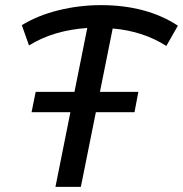

<svg xmlns="http://www.w3.org/2000/svg" viewBox="-20 -728 713 748"><path d="M628 -549Q537 -607 419 -617L295 0H196L320 -619Q188 -610 93 -551L65 -630Q127 -668 208 -688Q289 -708 373 -708Q551 -708 673 -628ZM119 -370H519L504 -291H103Z"/></svg>

Font: Montserrat Alternates Medium
Style: Italic
Weight: 500
Italic angle: -11.3°
Designer: Julieta Ulanovsky
Foundry: Julieta Ulanovsky
Version: Version 7.200